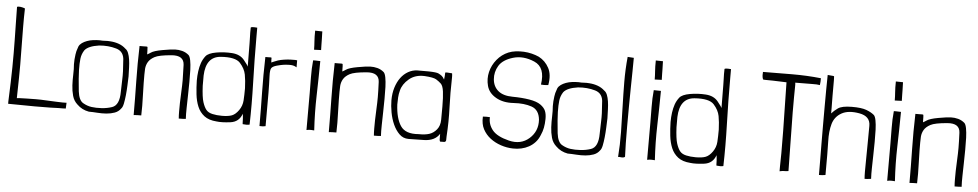

<svg xmlns="http://www.w3.org/2000/svg" viewBox="-41 -1052 7070 1388"><g transform="rotate(5 3494.5 -358.0)"><path d="M456 -43Q448 -42 427.5 -42.5Q407 -43 380.5 -44Q354 -45 324.5 -46.5Q295 -48 269 -49Q243 -50 172.5 -48.5Q102 -47 95 -45V-46Q99 -219 98.5 -287.5Q98 -356 97 -425Q96 -494 95.5 -562.5Q95 -631 97 -696Q83 -702 66 -704.5Q49 -707 39 -703Q40 -633 41 -575.5Q42 -518 43 -467Q44 -416 44 -367Q44 -318 43.5 -265.5Q43 -213 41 -152.5Q39 -92 36 -17V1Q157 3 229.5 3Q302 3 343.5 2Q385 1 402.5 0Q420 -1 431 0Q442 0 454 -1Q456 -32 456 -43Z M490 -397Q487 -378 486 -360.5Q485 -343 485 -325Q488 -292 486.5 -252Q485 -212 487 -172.5Q489 -133 499 -97Q509 -61 536 -37Q571 -2 622 7Q650 7 684 9.5Q718 12 750 9.5Q782 7 809.5 -3Q837 -13 854 -37Q864 -47 869.5 -74Q875 -101 878.5 -135Q882 -169 883.5 -206Q885 -243 886 -272Q885 -305 884 -336.5Q883 -368 879 -394.5Q875 -421 867 -441Q859 -461 845 -470Q824 -490 795 -500.5Q766 -511 734 -513Q713 -515 694.5 -513.5Q676 -512 656 -514Q632 -514 608.5 -511Q585 -508 564.5 -500.5Q544 -493 528.5 -482Q513 -471 506 -456Q498 -434 494.5 -421Q491 -408 490 -397ZM655 -476Q721 -482 779.5 -465Q838 -448 838 -378Q845 -298 842.5 -246.5Q840 -195 840 -157Q840 -59 787 -41Q752 -29 711.5 -26.5Q671 -24 638.5 -28.5Q606 -33 575.5 -51Q545 -69 537 -133Q526 -236 525 -286Q524 -336 528 -369.5Q532 -403 551 -432Q577 -465 655 -476Z M1004 -495Q1004 -498 996 -498.5Q988 -499 973 -498Q958 -497 946 -498Q942 -366 944.5 -243Q947 -120 947 3Q971 1 1002 1V-3Q1003 -36 1003 -69Q1003 -102 1001.5 -135.5Q1000 -169 999 -235.5Q998 -302 1000 -337Q1002 -364 1015.5 -387Q1029 -410 1060.5 -427Q1092 -444 1182 -451.5Q1272 -459 1275 -389.5Q1278 -320 1278 -280Q1278 -240 1275.5 -191.5Q1273 -143 1272.5 -112Q1272 -81 1272 -52Q1272 -23 1274 0Q1313 0 1325 -2Q1323 -36 1324 -81Q1325 -126 1326 -174.5Q1327 -223 1327.5 -270.5Q1328 -318 1326.5 -358Q1325 -398 1319.5 -426.5Q1314 -455 1304 -464Q1283 -482 1257 -489Q1231 -496 1203.5 -495Q1176 -494 1114 -483Q1052 -472 1031 -457Q1026 -453 1018.5 -449Q1011 -445 1006 -442Q1005 -456 1005.5 -467Q1006 -478 1004 -495Z M1738 -417Q1736 -426 1705.5 -463.5Q1675 -501 1617 -505Q1559 -509 1502 -499Q1445 -489 1426.5 -465Q1408 -441 1398.5 -413.5Q1389 -386 1384.5 -353Q1380 -320 1380 -285Q1381 -235 1386.5 -186Q1392 -137 1408.5 -97.5Q1425 -58 1458 -32.5Q1491 -7 1548 -3Q1585 2 1648 -6Q1711 -14 1732 -75Q1735 -58 1736 -37.5Q1737 -17 1737 -7Q1737 -2 1738 0Q1768 4 1788 -1Q1792 -145 1787 -308Q1782 -471 1782 -638V-704Q1736 -708 1735 -700V-689Q1734 -669 1735.5 -631.5Q1737 -594 1736.5 -585.5Q1736 -577 1738 -417ZM1732 -260Q1732 -211 1729.5 -171.5Q1727 -132 1704 -99.5Q1681 -67 1655 -57Q1629 -47 1583 -47Q1544 -47 1513.5 -54Q1483 -61 1468 -79.5Q1453 -98 1441.5 -133.5Q1430 -169 1426 -251Q1426 -254 1426 -326Q1431 -463 1537.5 -471Q1644 -479 1679 -440Q1714 -401 1722 -358.5Q1730 -316 1732 -260Z M1904 -496Q1904 -498 1895.5 -498.5Q1887 -499 1879 -498Q1871 -497 1859 -498Q1855 -366 1857.5 -243Q1860 -120 1860 3Q1887 5 1904 0V-4Q1904 -41 1904 -125Q1904 -209 1904 -240.5Q1904 -272 1903 -303Q1902 -334 1901 -363Q1899 -410 1909 -422.5Q1919 -435 1946 -442.5Q1973 -450 1992.5 -453Q2012 -456 2037 -456.5Q2062 -457 2079 -449L2090 -443Q2090 -463 2090 -494Q2090 -495 2075.5 -495.5Q2061 -496 2040 -495Q2019 -494 1995 -490.5Q1971 -487 1952 -481Q1938 -476 1923.5 -470Q1909 -464 1905 -462Q1905 -469 1904.5 -472Q1904 -475 1904 -477.5Q1904 -480 1904 -484Q1904 -488 1904 -496Z M2205 -504V-503Q2199 -444 2200 -381.5Q2201 -319 2201 -266.5Q2201 -214 2201 -161Q2201 -108 2201 2Q2208 0 2219 -1Q2230 -2 2257 0Q2249 -127 2252.5 -253Q2256 -379 2257 -500V-503Q2209 -505 2205 -504ZM2205 -581Q2220 -581 2256 -583Q2255 -607 2255 -625.5Q2255 -644 2254.5 -662.5Q2254 -681 2253.5 -696.5Q2253 -712 2253 -718L2201 -719Q2200 -673 2202.5 -641.5Q2205 -610 2205 -581Z M2420 -495Q2420 -498 2412 -498.5Q2404 -499 2389 -498Q2374 -497 2362 -498Q2358 -366 2360.5 -243Q2363 -120 2363 3Q2387 1 2418 1V-3Q2419 -36 2419 -69Q2419 -102 2417.5 -135.5Q2416 -169 2415 -235.5Q2414 -302 2416 -337Q2418 -364 2431.5 -387Q2445 -410 2476.5 -427Q2508 -444 2598 -451.5Q2688 -459 2691 -389.5Q2694 -320 2694 -280Q2694 -240 2691.5 -191.5Q2689 -143 2688.5 -112Q2688 -81 2688 -52Q2688 -23 2690 0Q2729 0 2741 -2Q2739 -36 2740 -81Q2741 -126 2742 -174.5Q2743 -223 2743.5 -270.5Q2744 -318 2742.5 -358Q2741 -398 2735.5 -426.5Q2730 -455 2720 -464Q2699 -482 2673 -489Q2647 -496 2619.5 -495Q2592 -494 2530 -483Q2468 -472 2447 -457Q2442 -453 2434.5 -449Q2427 -445 2422 -442Q2421 -456 2421.5 -467Q2422 -478 2420 -495Z M3164 -499Q3164 -473 3160 -448Q3150 -466 3140.5 -473.5Q3131 -481 3116 -488.5Q3101 -496 3044 -497Q2987 -498 2962 -497Q2927 -496 2896 -478.5Q2865 -461 2842.5 -430.5Q2820 -400 2807 -358Q2794 -316 2794 -266Q2794 -226 2802.5 -179Q2811 -132 2829 -92Q2847 -52 2874.5 -25Q2902 2 2941 2Q2976 2 3054.5 0Q3133 -2 3166 -55Q3166 -45 3166 -32.5Q3166 -20 3166.5 -10Q3167 0 3174 2Q3173 1 3201 1Q3213 -1 3213.5 -14Q3214 -27 3214 -40Q3221 -147 3217 -251.5Q3213 -356 3216 -464V-474Q3216 -480 3215.5 -486Q3215 -492 3214 -498Q3182 -500 3179.5 -500.5Q3177 -501 3170.5 -500.5Q3164 -500 3164 -499ZM3018 -461Q3083 -457 3103 -444.5Q3123 -432 3138.5 -417.5Q3154 -403 3159.5 -361.5Q3165 -320 3165 -253Q3165 -199 3164.5 -156Q3164 -113 3141.5 -85.5Q3119 -58 3088.5 -48Q3058 -38 3011 -39Q2916 -31 2880 -85Q2844 -139 2839 -239Q2839 -264 2840.5 -290Q2842 -316 2849 -341Q2860 -388 2905 -426Q2950 -464 3018 -461Z M3828 -672Q3804 -683 3775.5 -690Q3747 -697 3717.5 -698.5Q3688 -700 3659 -696.5Q3630 -693 3606 -683Q3558 -663 3524.5 -622Q3491 -581 3479 -531Q3467 -481 3480.5 -430Q3494 -379 3547 -348.5Q3600 -318 3676 -323Q3752 -328 3807 -309Q3862 -290 3869 -218Q3874 -135 3813.5 -81.5Q3753 -28 3665.5 -49.5Q3578 -71 3544.5 -112.5Q3511 -154 3514 -206Q3491 -208 3463 -206Q3460 -152 3480 -114.5Q3500 -77 3534 -51Q3568 -25 3611.5 -10.5Q3655 4 3699 5Q3730 6 3759.5 -0.5Q3789 -7 3814.5 -21Q3840 -35 3860 -57Q3880 -79 3892 -110Q3904 -136 3909.5 -164.5Q3915 -193 3915.5 -227.5Q3916 -262 3906.5 -285.5Q3897 -309 3869 -329Q3841 -349 3786.5 -358Q3732 -367 3664 -367.5Q3596 -368 3559.5 -398.5Q3523 -429 3518.5 -481.5Q3514 -534 3541.5 -580Q3569 -626 3642.5 -648Q3716 -670 3798.5 -634.5Q3881 -599 3861 -473Q3882 -470 3913 -474H3914Q3928 -549 3902 -598Q3876 -647 3828 -672Z M3965 -397Q3962 -378 3961 -360.5Q3960 -343 3960 -325Q3963 -292 3961.5 -252Q3960 -212 3962 -172.5Q3964 -133 3974 -97Q3984 -61 4011 -37Q4046 -2 4097 7Q4125 7 4159 9.5Q4193 12 4225 9.5Q4257 7 4284.5 -3Q4312 -13 4329 -37Q4339 -47 4344.5 -74Q4350 -101 4353.5 -135Q4357 -169 4358.5 -206Q4360 -243 4361 -272Q4360 -305 4359 -336.5Q4358 -368 4354 -394.5Q4350 -421 4342 -441Q4334 -461 4320 -470Q4299 -490 4270 -500.5Q4241 -511 4209 -513Q4188 -515 4169.5 -513.5Q4151 -512 4131 -514Q4107 -514 4083.5 -511Q4060 -508 4039.5 -500.5Q4019 -493 4003.5 -482Q3988 -471 3981 -456Q3973 -434 3969.5 -421Q3966 -408 3965 -397ZM4130 -476Q4196 -482 4254.5 -465Q4313 -448 4313 -378Q4320 -298 4317.5 -246.5Q4315 -195 4315 -157Q4315 -59 4262 -41Q4227 -29 4186.5 -26.5Q4146 -24 4113.5 -28.5Q4081 -33 4050.5 -51Q4020 -69 4012 -133Q4001 -236 4000 -286Q3999 -336 4003 -369.5Q4007 -403 4026 -432Q4052 -465 4130 -476Z M4462 0Q4469 -2 4477 -0.5Q4485 1 4496 0.5Q4507 0 4512 -6Q4510 -46 4509 -103.5Q4508 -161 4508 -227Q4508 -293 4508.5 -364Q4509 -435 4510 -501Q4511 -567 4512 -625Q4513 -683 4513 -724L4468 -727Q4459 -636 4459.5 -545Q4460 -454 4463 -363Q4466 -272 4467.5 -181Q4469 -90 4462 0Z M4677 -504V-503Q4671 -444 4672 -381.5Q4673 -319 4673 -266.5Q4673 -214 4673 -161Q4673 -108 4673 2Q4680 0 4691 -1Q4702 -2 4729 0Q4721 -127 4724.5 -253Q4728 -379 4729 -500V-503Q4681 -505 4677 -504ZM4677 -581Q4692 -581 4728 -583Q4727 -607 4727 -625.5Q4727 -644 4726.5 -662.5Q4726 -681 4725.5 -696.5Q4725 -712 4725 -718L4673 -719Q4672 -673 4674.5 -641.5Q4677 -610 4677 -581Z M5176 -417Q5174 -426 5143.5 -463.5Q5113 -501 5055 -505Q4997 -509 4940 -499Q4883 -489 4864.5 -465Q4846 -441 4836.5 -413.5Q4827 -386 4822.5 -353Q4818 -320 4818 -285Q4819 -235 4824.5 -186Q4830 -137 4846.5 -97.5Q4863 -58 4896 -32.5Q4929 -7 4986 -3Q5023 2 5086 -6Q5149 -14 5170 -75Q5173 -58 5174 -37.5Q5175 -17 5175 -7Q5175 -2 5176 0Q5206 4 5226 -1Q5230 -145 5225 -308Q5220 -471 5220 -638V-704Q5174 -708 5173 -700V-689Q5172 -669 5173.5 -631.5Q5175 -594 5174.5 -585.5Q5174 -577 5176 -417ZM5170 -260Q5170 -211 5167.5 -171.5Q5165 -132 5142 -99.5Q5119 -67 5093 -57Q5067 -47 5021 -47Q4982 -47 4951.5 -54Q4921 -61 4906 -79.5Q4891 -98 4879.5 -133.5Q4868 -169 4864 -251Q4864 -254 4864 -326Q4869 -463 4975.5 -471Q5082 -479 5117 -440Q5152 -401 5160 -358.5Q5168 -316 5170 -260Z M5451 -704Q5451 -703 5451.5 -703Q5452 -703 5452 -702Q5450 -678 5452.5 -666Q5455 -654 5457 -650Q5463 -648 5478 -648Q5493 -648 5526 -647.5Q5559 -647 5587 -645.5Q5615 -644 5628 -644V-637Q5633 -392 5634.5 -293Q5636 -194 5635.5 -130.5Q5635 -67 5634 -35Q5633 -3 5634 1Q5656 -4 5667 -3.5Q5678 -3 5698 -6V-7V-8Q5696 -117 5695 -197.5Q5694 -278 5693 -335.5Q5692 -393 5691.5 -429.5Q5691 -466 5691.5 -541Q5692 -616 5692.5 -626.5Q5693 -637 5691 -647Q5775 -647 5813 -648Q5851 -649 5870 -645Q5874 -671 5873 -695Q5770 -706 5661.5 -705.5Q5553 -705 5451 -704Z M5967 -716Q5967 -719 5959 -719.5Q5951 -720 5941.5 -721Q5932 -722 5920 -723Q5919 -679 5918.5 -619.5Q5918 -560 5918 -493Q5918 -426 5918 -355.5Q5918 -285 5918.5 -219Q5919 -153 5919.5 -95.5Q5920 -38 5920 3Q5944 1 5944 2Q5944 3 5967 -1V-5Q5968 -171 5965.5 -244.5Q5963 -318 5978.5 -372Q5994 -426 6043 -453.5Q6092 -481 6172.5 -466.5Q6253 -452 6252 -382Q6251 -312 6251 -257Q6250 -141 6249.5 -110Q6249 -79 6249 -50Q6249 -21 6251 2Q6263 3 6298 -2Q6296 -36 6297 -81Q6298 -126 6299 -174.5Q6300 -223 6300.5 -270.5Q6301 -318 6299.5 -358Q6298 -398 6292.5 -426.5Q6287 -455 6277 -464Q6256 -482 6220 -495.5Q6184 -509 6113 -508.5Q6042 -508 6014 -488Q5986 -468 5969 -448Q5969 -466 5969 -489Q5969 -512 5968.5 -527Q5968 -542 5968 -575.5Q5968 -609 5968 -638.5Q5968 -668 5968 -689.5Q5968 -711 5967 -716Z M6419 -504V-503Q6413 -444 6414 -381.5Q6415 -319 6415 -266.5Q6415 -214 6415 -161Q6415 -108 6415 2Q6422 0 6433 -1Q6444 -2 6471 0Q6463 -127 6466.5 -253Q6470 -379 6471 -500V-503Q6423 -505 6419 -504ZM6419 -581Q6434 -581 6470 -583Q6469 -607 6469 -625.5Q6469 -644 6468.5 -662.5Q6468 -681 6467.5 -696.5Q6467 -712 6467 -718L6415 -719Q6414 -673 6416.5 -641.5Q6419 -610 6419 -581Z M6634 -495Q6634 -498 6626 -498.5Q6618 -499 6603 -498Q6588 -497 6576 -498Q6572 -366 6574.5 -243Q6577 -120 6577 3Q6601 1 6632 1V-3Q6633 -36 6633 -69Q6633 -102 6631.5 -135.5Q6630 -169 6629 -235.5Q6628 -302 6630 -337Q6632 -364 6645.5 -387Q6659 -410 6690.5 -427Q6722 -444 6812 -451.5Q6902 -459 6905 -389.5Q6908 -320 6908 -280Q6908 -240 6905.5 -191.5Q6903 -143 6902.5 -112Q6902 -81 6902 -52Q6902 -23 6904 0Q6943 0 6955 -2Q6953 -36 6954 -81Q6955 -126 6956 -174.5Q6957 -223 6957.5 -270.5Q6958 -318 6956.5 -358Q6955 -398 6949.5 -426.5Q6944 -455 6934 -464Q6913 -482 6887 -489Q6861 -496 6833.5 -495Q6806 -494 6744 -483Q6682 -472 6661 -457Q6656 -453 6648.5 -449Q6641 -445 6636 -442Q6635 -456 6635.5 -467Q6636 -478 6634 -495Z"/></g></svg>

Font: Londrina Solid Thin
Style: Regular
Weight: 250
Designer: Marcelo Magalhaes
Foundry: Marcelo Magalhães
Version: Version 1.002